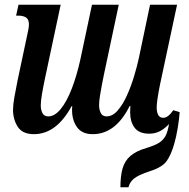

<svg xmlns="http://www.w3.org/2000/svg" viewBox="-20 -556 799 810"><path d="M123 10Q75 10 55 -21Q35 -52 35 -93Q35 -114 40.5 -145Q46 -176 54 -216L95 -409Q98 -423 100 -433.5Q102 -444 102 -453Q102 -474 90 -482Q78 -490 58 -490H48L58 -536H236L171 -231Q162 -189 157 -159Q152 -129 152 -111Q152 -93 159 -79Q166 -65 184 -65Q211 -65 236.5 -96.5Q262 -128 283 -182.5Q304 -237 319 -305L368 -536H481L419 -244Q415 -224 410 -199Q405 -174 401.5 -150.5Q398 -127 398 -112Q398 -94 405 -79.5Q412 -65 430 -65Q455 -65 477 -90.5Q499 -116 516.5 -155.5Q534 -195 546.5 -237Q559 -279 566 -312L613 -536H727L655 -199Q641 -129 641 -103Q641 -83 647.5 -71Q654 -59 669 -59Q689 -59 711 -91L738 -83Q736 -55 730 -17.5Q724 20 715 51Q702 97 683 123.5Q664 150 613 166Q562 183 544.5 198Q527 213 522 234H488Q488 187 497 155Q506 123 530 102Q554 81 599 68Q634 57 650 47Q666 37 677 20Q683 9 687 -5Q691 -19 693 -33Q676 -14 655.5 -3Q635 8 609 8Q567 8 548 -17Q529 -42 529 -83Q529 -97 530 -109H527Q468 10 371 10Q326 10 305 -19.5Q284 -49 284 -91Q284 -95 284 -99Q284 -103 285 -108H282Q218 10 123 10Z"/></svg>

Font: Noto Serif ExtraCondensed SemiBold
Style: Italic
Weight: 600
Width: 2
Italic angle: -12°
Designer: Monotype Design Team
Foundry: Monotype Imaging Inc.
Version: Version 2.013